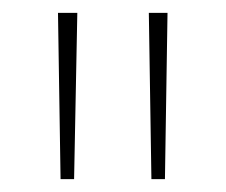

<svg xmlns="http://www.w3.org/2000/svg" viewBox="-20 -734 350 298"><path d="M70 -714 74 -456H95L100 -714ZM211 -714 215 -456H236L240 -714Z"/></svg>

Font: Noto Sans Thai Looped SemiCondensed Thin
Style: Regular
Weight: 100
Width: 4
Designer: Sasikarn Vongin, Ben Mitchell
Foundry: The Fontpad Ltd
Version: Version 1.001